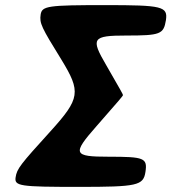

<svg xmlns="http://www.w3.org/2000/svg" viewBox="-20 -731 670 751"><path d="M461 -359C461 -362 455 -373 395 -477C334 -581 341 -592 474 -592C607 -592 620 -597 629 -652C637 -706 615 -711 392 -711C168 -711 144 -708 139 -674C134 -640 142 -624 220 -498C297 -372 294 -346 177 -217C59 -87 46 -71 41 -37C36 -3 58 0 288 0C517 0 541 -5 549 -59C557 -113 544 -118 405 -118C266 -118 262 -129 357 -237C451 -344 460 -355 461 -359Z"/></svg>

Font: Asimov Print
Style: AIt
Weight: 500
Designer: Google
Version: Version 2.000980: 2014